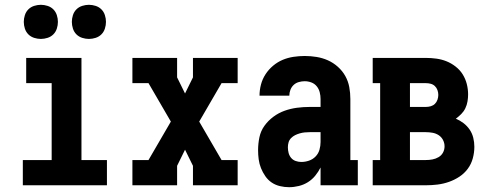

<svg xmlns="http://www.w3.org/2000/svg" viewBox="-20 -771 2040 799"><path d="M75 0V-105H195V-425H89V-530H319V-105H425V0ZM350 -609Q336 -609 322 -613.5Q308 -618 298 -628Q288 -638 283.5 -652Q279 -666 279 -680Q279 -694 283.5 -708Q288 -722 298 -732Q308 -742 322 -746.5Q336 -751 350 -751Q364 -751 378 -746.5Q392 -742 402 -732Q412 -722 416.5 -708Q421 -694 421 -680Q421 -666 416.5 -652Q412 -638 402 -628Q392 -618 378 -613.5Q364 -609 350 -609ZM150 -609Q136 -609 122 -613.5Q108 -618 98 -628Q88 -638 83.5 -652Q79 -666 79 -680Q79 -694 83.5 -708Q88 -722 98 -732Q108 -742 122 -746.5Q136 -751 150 -751Q164 -751 178 -746.5Q192 -742 202 -732Q212 -722 216.5 -708Q221 -694 221 -680Q221 -666 216.5 -652Q212 -638 202 -628Q192 -618 178 -613.5Q164 -609 150 -609Z M531 0V-105H598L691 -265L598 -425H531V-530H717V-449L750 -382L783 -449V-530H969V-425H902L809 -265L902 -105H969V0H783V-81L750 -148L717 -81V0Z M1183 8Q1164 8 1145 3.5Q1126 -1 1110.5 -11.5Q1095 -22 1084 -38Q1073 -54 1066 -71.5Q1059 -89 1056.5 -108Q1054 -127 1054 -146Q1054 -173 1059.5 -199.5Q1065 -226 1080.5 -247.5Q1096 -269 1117.5 -285Q1139 -301 1164 -310Q1189 -319 1215.5 -322.5Q1242 -326 1269 -326H1314V-359Q1314 -373 1310.5 -387Q1307 -401 1298 -412Q1289 -423 1275.5 -428Q1262 -433 1248 -433Q1236 -433 1223.5 -429.5Q1211 -426 1202 -417.5Q1193 -409 1188.5 -397Q1184 -385 1184 -373H1060Q1060 -396 1066 -419Q1072 -442 1085 -462Q1098 -482 1116.5 -497.5Q1135 -513 1156.5 -522Q1178 -531 1201.5 -534.5Q1225 -538 1248 -538Q1273 -538 1297.5 -534Q1322 -530 1344.5 -520Q1367 -510 1386 -493Q1405 -476 1417 -454.5Q1429 -433 1433.5 -408.5Q1438 -384 1438 -359V-105H1469V0H1314V-74Q1305 -56 1292 -40Q1279 -24 1261.5 -13Q1244 -2 1223.5 3Q1203 8 1183 8ZM1234 -97Q1250 -97 1266 -102.5Q1282 -108 1293.5 -120Q1305 -132 1309.5 -148Q1314 -164 1314 -180V-221H1269Q1258 -221 1248 -220Q1238 -219 1227.5 -216Q1217 -213 1208 -208.5Q1199 -204 1191.5 -196.5Q1184 -189 1181 -179Q1178 -169 1178 -158Q1178 -146 1181 -134.5Q1184 -123 1191.5 -114Q1199 -105 1210.5 -101Q1222 -97 1234 -97Z M1531 0V-105H1562V-425H1531V-530H1752Q1774 -530 1796 -527Q1818 -524 1838 -516Q1858 -508 1876 -494Q1894 -480 1905.5 -461.5Q1917 -443 1922.5 -421.5Q1928 -400 1928 -378Q1928 -364 1925.5 -349Q1923 -334 1916.5 -320.5Q1910 -307 1899.5 -296.5Q1889 -286 1877 -277Q1894 -270 1909 -258.5Q1924 -247 1934.5 -231.5Q1945 -216 1949.5 -197.5Q1954 -179 1954 -160Q1954 -136 1947.5 -112Q1941 -88 1926.5 -68.5Q1912 -49 1891.5 -35.5Q1871 -22 1848 -14Q1825 -6 1801 -3Q1777 0 1752 0ZM1686 -326H1752Q1763 -326 1773 -329Q1783 -332 1790 -339Q1797 -346 1800.5 -356Q1804 -366 1804 -376Q1804 -386 1800.5 -396Q1797 -406 1789.5 -413Q1782 -420 1772 -422.5Q1762 -425 1752 -425H1686ZM1686 -105H1752Q1766 -105 1779.5 -107.5Q1793 -110 1805 -117Q1817 -124 1823.5 -136Q1830 -148 1830 -162Q1830 -176 1823.5 -188.5Q1817 -201 1805.5 -208.5Q1794 -216 1780 -218.5Q1766 -221 1752 -221H1686Z"/></svg>

Font: Iosevka Slab Extrabold
Style: Regular
Weight: 800
Monospace: yes
Designer: Belleve Invis
Foundry: Belleve Invis
Version: Version 11.1.1; ttfautohint (v1.8.3)